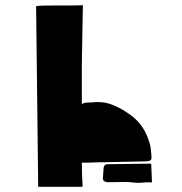

<svg xmlns="http://www.w3.org/2000/svg" viewBox="-20 -627 700 739"><path d="M347 -2Q334 -1 321 -1Q308 -1 295 -1Q295 45 298 92H127L119 -603Q125 -605 147 -605.5Q169 -606 198 -606Q227 -606 254.5 -606Q282 -606 299 -607L295 -382V-226Q299 -229 303 -230Q307 -232 314 -232Q319 -233 324.5 -232.5Q330 -232 334 -233Q378 -238 415.5 -222.5Q453 -207 487 -181Q534 -145 553 -85Q558 -72 560 -56.5Q562 -41 563 -27Q564 -14 560 -10.5Q556 -7 543 -6Q494 -5 445 -4Q396 -3 347 -2ZM558 3Q558 3 559 3Q560 3 562 4L565 75Q546 74 527.5 76Q509 78 489 75Q472 73 454 73.5Q436 74 419 74H392Q376 72 376 60Q377 49 377.5 38.5Q378 28 379 18Q381 5 394 5Q435 4 476 4Q517 4 558 3Z"/></svg>

Font: Palette Mosaic
Style: Regular
Weight: 400
Designer: Shibuyafont
Version: Version 1.001